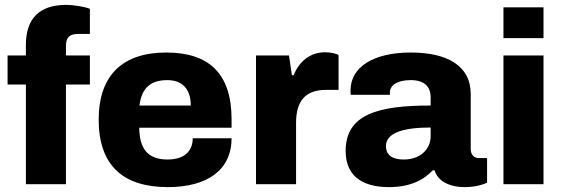

<svg xmlns="http://www.w3.org/2000/svg" viewBox="-20 -754 2307 786"><path d="M86 0H250V-408H348V-527H250V-566C250 -599 263 -615 300 -615H348V-718C325 -727 280 -734 251 -734C142 -734 86 -679 86 -570V-527H11V-408H86Z M667 12C830 12 928 -59 928 -188H769C769 -134 733 -101 666 -101C583 -101 551 -147 550 -231H928V-266C928 -455 833 -539 661 -539C486 -539 384 -450 384 -264C384 -74 487 12 667 12ZM551 -322C559 -390 593 -426 665 -426C724 -426 761 -392 761 -322Z M1028 0H1192V-251C1192 -339 1229 -386 1314 -386H1366V-529C1357 -534 1335 -540 1311 -540C1248 -540 1204 -501 1182 -446H1175L1163 -527H1028Z M1572 12C1658 12 1713 -16 1752 -57H1759C1771 -15 1816 12 1883 12C1927 12 1959 1 1974 -6V-107H1940C1920 -107 1907 -121 1907 -144V-369C1907 -488 1806 -539 1662 -539C1506 -539 1415 -478 1415 -384C1415 -377 1415 -372 1416 -366H1576V-375C1576 -406 1608 -426 1661 -426C1718 -426 1743 -399 1743 -355V-322C1529 -322 1395 -287 1395 -136C1395 -18 1485 12 1572 12ZM1633 -101C1590 -101 1560 -116 1560 -156C1560 -209 1628 -232 1743 -232V-197C1743 -140 1697 -101 1633 -101Z M2041 -598H2205V-724H2041ZM2041 0H2205V-527H2041Z"/></svg>

Font: Archivo ExtraBold
Style: Regular
Weight: 800
Designer: Hector Gatti
Foundry: Omnibus-Type
Version: Version 2.001